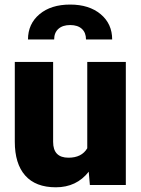

<svg xmlns="http://www.w3.org/2000/svg" viewBox="-20 -794 604 824"><path d="M360.8 -57.1Q308.6 9.8 219.7 9.8Q132.8 9.8 88.1 -40.8Q43.5 -91.3 43.5 -186V-528.3H208V-185.1Q208 -117.2 273.9 -117.2Q330.6 -117.2 354.5 -157.7V-528.3H520V0H365.7ZM349.1 -624.5Q349.1 -653.8 331.3 -670.2Q313.5 -686.5 281.2 -686.5Q249 -686.5 230.7 -670.2Q212.4 -653.8 212.4 -624.5H100.1Q100.1 -691.4 149.4 -732.9Q198.7 -774.4 281.2 -774.4Q362.3 -774.4 411.9 -733.2Q461.4 -691.9 461.4 -624.5Z"/></svg>

Font: Roboto Black
Style: Regular
Weight: 900
Designer: Google
Version: Version 2.134; 2016